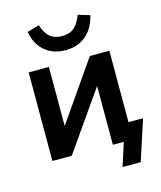

<svg xmlns="http://www.w3.org/2000/svg" viewBox="-127 -832 887 1055"><g transform="rotate(-15 317.0 -304.0)"><path d="M438 132 480 0H418V-98H616L541 132ZM74 0V-504H189V-148H175L422 -504H533V0H418V-356H433L184 0ZM303 -569Q255 -569 218.5 -587Q182 -605 158 -639Q134 -673 126 -720L195 -740Q209 -694 235 -671.5Q261 -649 304 -649Q348 -649 373.5 -671.5Q399 -694 416 -740L483 -720Q471 -670 445.5 -636.5Q420 -603 384.5 -586Q349 -569 303 -569Z"/></g></svg>

Font: Nunitoga
Style: Bold
Weight: 700
Designer: Vernon Adams
Foundry: Vernon Adams
Version: Version 1.0